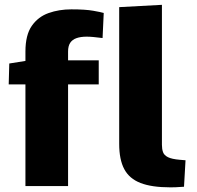

<svg xmlns="http://www.w3.org/2000/svg" viewBox="-20 -782 826 807"><path d="M86.9 0V-427.2H16.6L19 -515.1L86.9 -525.9V-565.4Q86.9 -634.8 113.5 -673.1Q140.1 -711.4 184.1 -727.1Q228 -742.7 279.8 -742.7Q338.9 -742.7 371.8 -736.8Q404.8 -731 416 -727.5L411.1 -622.1Q386.7 -625 371.8 -626.5Q356.9 -627.9 344.2 -627.9Q319.3 -627.9 301.8 -621.8Q284.2 -615.7 275.1 -602.1Q266.1 -588.4 266.1 -565.4V-528.3H395V-427.2H266.1V0ZM695.3 5.4Q617.7 5.4 570.6 -12.9Q523.4 -31.2 502.2 -71.3Q481 -111.3 481 -177.2V-752L660.6 -761.7V-172.9Q660.6 -155.3 665.3 -142.3Q669.9 -129.4 686 -121.3Q702.1 -113.3 735.8 -110.4Q741.7 -109.9 747.8 -109.4Q753.9 -108.9 759.8 -108.4L753.4 2.9Q729 4.9 716.8 5.1Q704.6 5.4 695.3 5.4Z"/></svg>

Font: Comme ExtraBold
Style: Regular
Weight: 800
Version: Version 1.000;gftools[0.9.27]